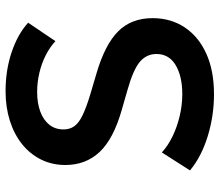

<svg xmlns="http://www.w3.org/2000/svg" viewBox="-69 -685 770 672"><g transform="rotate(-90 316.0 -349.0)"><path d="M322 15Q247 15 175.8 -6.8Q104.5 -28.5 55.5 -69L118.5 -167.5Q142.5 -145.5 176 -129.5Q209.5 -113.5 247.2 -104.8Q285 -96 322.5 -96Q385 -96 424 -119.2Q463 -142.5 463 -186.5Q463 -221 436 -244.2Q409 -267.5 336.5 -288L268.5 -307.5Q166 -336.5 120.2 -385.2Q74.5 -434 74.5 -505Q74.5 -551.5 93.5 -590Q112.5 -628.5 147.2 -656.5Q182 -684.5 229.5 -699.5Q277 -714.5 333 -714.5Q406.5 -714.5 469.5 -693.2Q532.5 -672 572.5 -635.5L508 -540Q487 -559.5 458.5 -574Q430 -588.5 397 -596.2Q364 -604 330.5 -604Q291 -604 261.5 -593Q232 -582 215.5 -561.5Q199 -541 199 -511.5Q199 -490 210.2 -474Q221.5 -458 249 -444.8Q276.5 -431.5 325 -417L396 -396Q496.5 -366.5 542.5 -320.2Q588.5 -274 588.5 -200Q588.5 -136.5 556.5 -88Q524.5 -39.5 464.8 -12.2Q405 15 322 15Z"/></g></svg>

Font: Geologica Roman Medium
Style: Regular
Weight: 500
Designer: Sindre Bremnes, Frode Helland
Foundry: Monokrom Skriftforlag AS
Version: Version 1.010;gftools[0.9.28]